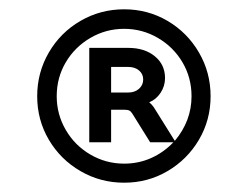

<svg xmlns="http://www.w3.org/2000/svg" viewBox="-20 -740 533 413"><path d="M353 -434H303L265 -495Q262 -500 258.5 -502Q255 -504 247 -504H219V-434H172V-637H256Q291 -637 313 -619Q335 -601 335 -572Q335 -555 325.5 -540.5Q316 -526 301 -520Q307 -515 311 -509L356 -437Q392 -480 392 -533Q392 -573 372.5 -606Q353 -639 319.5 -658.5Q286 -678 247 -678Q208 -678 174.5 -658.5Q141 -639 121.5 -606Q102 -573 102 -533Q102 -494 121.5 -460.5Q141 -427 174.5 -407.5Q208 -388 247 -388Q278 -388 305 -400Q332 -412 353 -434ZM433 -533Q433 -482 408 -439.5Q383 -397 340.5 -372Q298 -347 247 -347Q196 -347 153 -372Q110 -397 85 -439.5Q60 -482 60 -533Q60 -584 85 -627Q110 -670 153 -695Q196 -720 247 -720Q298 -720 340.5 -695Q383 -670 408 -627Q433 -584 433 -533ZM288 -569Q288 -581 279 -588.5Q270 -596 256 -596H219V-541H256Q270 -541 279 -549Q288 -557 288 -569Z"/></svg>

Font: Goli Bold
Style: Regular
Weight: 700
Designer: jaikishan Patel
Foundry: MagicType
Version: Version 1.000